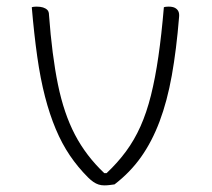

<svg xmlns="http://www.w3.org/2000/svg" viewBox="-20 -550 640 580"><path d="M90 -530Q102 -530 110 -527.5Q118 -525 123 -520Q128 -515 128 -505Q137 -383 155 -295Q173 -207 206.5 -143Q240 -79 295 -27H302Q335 -58 360.5 -92.5Q386 -127 404.5 -168.5Q423 -210 436 -262Q449 -314 458.5 -379.5Q468 -445 475 -528Q477 -529 481 -529.5Q485 -530 489 -530Q501 -530 508 -526.5Q515 -523 518.5 -516.5Q522 -510 521 -499Q513 -400 499 -322Q485 -244 462 -183Q439 -122 406 -75.5Q373 -29 326 7Q319 8 311 9Q303 10 295 10Q286 10 278 7.5Q270 5 262 -0.5Q254 -6 246 -14Q215 -45 191 -80.5Q167 -116 148.5 -160Q130 -204 116 -258Q102 -312 92.5 -379Q83 -446 76 -528Q78 -529 82 -529.5Q86 -530 90 -530Z"/></svg>

Font: Recursive Casual Light
Style: Regular
Weight: 300
Version: Version 1.047